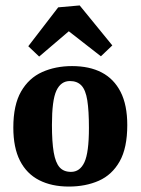

<svg xmlns="http://www.w3.org/2000/svg" viewBox="-20 -676 518 706"><path d="M307 -206Q307 -269 301 -307Q295 -345 279.5 -361.5Q264 -378 237 -378Q204 -378 187.5 -343Q171 -308 171 -217Q171 -154 177.5 -116Q184 -78 199 -61Q214 -44 241 -44Q274 -44 290.5 -79.5Q307 -115 307 -206ZM29 -207Q29 -290 57.5 -339.5Q86 -389 135 -411Q184 -433 245 -433Q309 -433 354 -409.5Q399 -386 423.5 -338Q448 -290 448 -216Q448 -132 420 -82.5Q392 -33 343.5 -11.5Q295 10 233 10Q170 10 124 -13.5Q78 -37 53.5 -85Q29 -133 29 -207ZM84 -506 194 -649 273 -656 393 -509 351 -469 233 -561 124 -468Z"/></svg>

Font: Yrsa
Style: Regular
Weight: 400
Designer: Anna Giedrys (Yrsa+Rasa design), David Brezina (Yrsa art-direction, Rasa art-direction, design)
Foundry: Rosetta Type Foundry
Version: Version 2.004